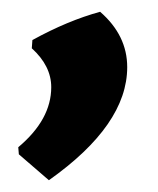

<svg xmlns="http://www.w3.org/2000/svg" viewBox="-20 -173 268 326"><path d="M150 -153Q196 -113 196 -59Q196 39 63 133L12 89L11 77Q67 30 67 -25Q67 -61 34 -91L35 -105Q95 -138 150 -153Z"/></svg>

Font: Alegreya Sans ExtraBold
Style: Regular
Weight: 800
Designer: Juan Pablo del Peral
Foundry: Huerta Tipografica
Version: Version 2.007